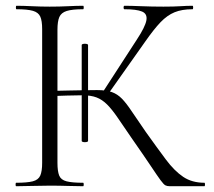

<svg xmlns="http://www.w3.org/2000/svg" viewBox="-20 -645 742 665"><path d="M568 0Q559 0 553 -3Q547 -6 536 -21Q525 -36 502 -70.5Q479 -105 435 -168Q407 -209 387.5 -237.5Q368 -266 351 -283Q334 -300 314.5 -307.5Q295 -315 265 -315Q238 -315 212 -314Q186 -313 151 -312L150 -330Q188 -331 218 -331.5Q248 -332 272 -332.5Q296 -333 316 -333Q348 -333 367.5 -326Q387 -319 402.5 -303Q418 -287 436.5 -259Q455 -231 485 -188Q525 -132 554.5 -92.5Q584 -53 614.5 -32.5Q645 -12 688 -12Q690 -12 690 -6Q690 0 688 0ZM36 0Q34 0 34 -6Q34 -12 36 -12Q74 -12 93.5 -17Q113 -22 119.5 -37Q126 -52 126 -81V-544Q126 -573 119.5 -587.5Q113 -602 94 -607.5Q75 -613 37 -613Q35 -613 35 -619Q35 -625 37 -625Q61 -625 90.5 -623.5Q120 -622 152 -622Q187 -622 216 -623.5Q245 -625 268 -625Q270 -625 270 -619Q270 -613 268 -613Q230 -613 211 -607Q192 -601 185.5 -586Q179 -571 179 -542V-81Q179 -52 185 -37Q191 -22 210.5 -17Q230 -12 268 -12Q270 -12 270 -6Q270 0 268 0Q244 0 215.5 -1Q187 -2 152 -2Q120 -2 90 -1Q60 0 36 0ZM263 -157V-489Q263 -492 268.5 -493Q274 -494 279.5 -493Q285 -492 285 -489V-157Q285 -154 279.5 -153Q274 -152 268.5 -153Q263 -154 263 -157ZM353 -317 336 -326 454 -508Q483 -552 487 -574.5Q491 -597 472 -605Q453 -613 411 -613Q408 -613 408 -619Q408 -625 411 -625Q434 -625 470 -623.5Q506 -622 546 -622Q583 -622 605 -623.5Q627 -625 647 -625Q649 -625 649 -619Q649 -613 647 -613Q610 -613 584.5 -602.5Q559 -592 536 -568Q513 -544 483 -501Z"/></svg>

Font: Cormorant Light
Style: Regular
Weight: 300
Designer: Christian Thalmann (Catharsis Fonts)
Foundry: Catharsis Fonts
Version: Version 4.000